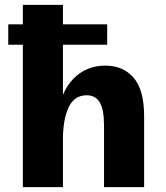

<svg xmlns="http://www.w3.org/2000/svg" viewBox="-20 -770 681 790"><path d="M74 -586H14V-670H74V-750H239V-670H421V-586H239V-380Q255 -418 281 -445Q307 -472 340 -486Q373 -500 413 -500Q487 -500 530 -450Q573 -400 573 -292V0H408V-254Q408 -319 390.5 -348.5Q373 -378 337 -378Q285 -378 262 -327.5Q239 -277 239 -197V0H74Z"/></svg>

Font: Moderustic
Style: Bold
Weight: 700
Designer: Tural Alisoy
Foundry: TAFT Foundry
Version: Version 2.120